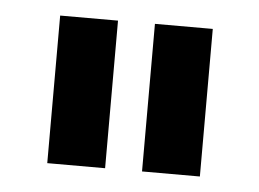

<svg xmlns="http://www.w3.org/2000/svg" viewBox="-32 -738 447 331"><g transform="rotate(5 191.5 -572.5)"><path d="M60.1 -700.2H160.2V-444.8H60.1ZM224.1 -700.2H324.2V-444.8H224.1Z"/></g></svg>

Font: Montserrat-Arabic Medium
Style: Regular
Weight: 500
Designer: Mohamed Gaber
Foundry: Kief Type Foundry
Version: Version 5.008;PS 005.008;hotconv 1.0.88;makeotf.lib2.5.64775